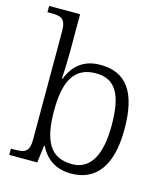

<svg xmlns="http://www.w3.org/2000/svg" viewBox="-114 -848 822 946"><g transform="rotate(15 297.0 -375.0)"><path d="M336 10C461 10 535 -79 535 -268C535 -461 469 -545 339 -545C255 -545 204 -502 176 -431H172C175 -464 177 -532 177 -569V-760H19V-728H37C89 -728 113 -721 113 -655V-105C113 -39 91 -32 33 -32H19V0H162L173 -88H177C206 -27 259 10 336 10ZM329 -36C213 -36 176 -121 176 -269C176 -418 218 -499 328 -499C430 -499 469 -426 469 -270C469 -120 423 -36 329 -36Z"/></g></svg>

Font: Noto Serif Light
Style: Regular
Weight: 300
Designer: Monotype Design Team
Foundry: Monotype Imaging Inc.
Version: Version 2.013